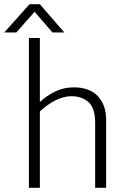

<svg xmlns="http://www.w3.org/2000/svg" viewBox="-68 -890 591 910"><path d="M121 0H69V-710H121V-407Q154 -437 194 -456.5Q234 -476 282 -476Q321 -476 350 -464.5Q379 -453 397.5 -432.5Q416 -412 425.5 -384.5Q435 -357 435 -324V0H383V-308Q383 -377 352 -405.5Q321 -434 270 -434Q234 -434 195 -414.5Q156 -395 121 -362ZM237 -736H181L96 -834L9 -736H-48L72 -870H121Z"/></svg>

Font: Ek Mukta ExtraLight
Style: Regular
Weight: 275
Designer: Girish Dalvi and Yashodeep Gholap
Foundry: Ek Type
Version: Version 2.538;PS 1.002;hotconv 16.6.51;makeotf.lib2.5.65220;